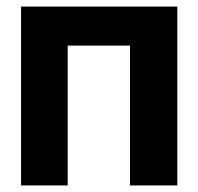

<svg xmlns="http://www.w3.org/2000/svg" viewBox="-20 -566 605 586"><path d="M44.3 0V-545.9H521.1V0H376.8V-426.8H186.5V0Z"/></svg>

Font: Inter Tight
Style: Regular
Weight: 400
Designer: Rasmus Andersson
Foundry: rsms
Version: Version 3.002